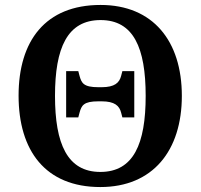

<svg xmlns="http://www.w3.org/2000/svg" viewBox="-20 -745 810 775"><path d="M385 10C597 10 714 -137 714 -358C714 -580 597 -725 386 -725C163 -725 55 -580 55 -359C55 -137 163 10 385 10ZM385 -51C252 -51 202 -164 202 -358C202 -552 252 -664 386 -664C519 -664 568 -552 568 -358C568 -164 519 -51 385 -51ZM247 -271H296L301 -290C309 -319 317 -336 377 -336H390C443 -336 462 -318 469 -290L474 -271H522V-458H474L469 -439C462 -411 443 -393 390 -393H377C317 -393 309 -410 301 -439L296 -458H247Z"/></svg>

Font: Noto Serif Semi
Style: Regular
Weight: 600
Designer: Monotype Design Team
Foundry: Monotype Imaging Inc.
Version: Version 1.002